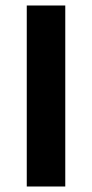

<svg xmlns="http://www.w3.org/2000/svg" viewBox="-20 -678 335 698"><path d="M217.3 -658V0H77.3V-658Z"/></svg>

Font: Noto Sans Oriya
Style: Regular
Weight: 400
Designer: Amélie Bonet and Sol Matas
Foundry: Google LLC
Version: Version 2.006